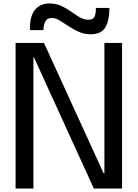

<svg xmlns="http://www.w3.org/2000/svg" viewBox="-20 -1089 795 1109"><path d="M70 0V-841H234L578 -89H583V-841H685V0H522L176 -758H173V0ZM503 -891Q467 -891 435.5 -905Q404 -919 376.5 -937.5Q349 -956 325 -970.5Q301 -985 280 -985Q252 -986 241.5 -964.5Q231 -943 231 -915H153Q151 -993 181 -1031Q211 -1069 267 -1069Q303 -1069 333.5 -1055Q364 -1041 390.5 -1022Q417 -1003 441 -989Q465 -975 490 -975Q517 -975 525.5 -992Q534 -1009 534 -1043H612Q612 -971 588.5 -931Q565 -891 503 -891Z"/></svg>

Font: Matangi SemiBold
Style: Regular
Weight: 600
Designer: Prashant Pant
Foundry: The Graphic Ant
Version: Version 3.002